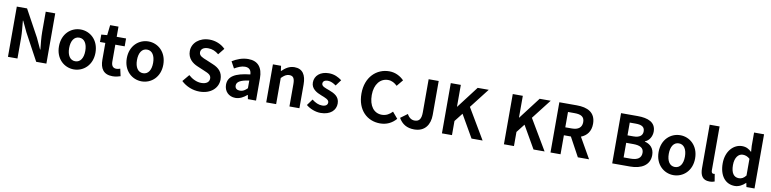

<svg xmlns="http://www.w3.org/2000/svg" viewBox="-9 -1784 11184 2785"><g transform="rotate(10 5583.0 -392.0)"><path d="M91 0H231V-297C231 -382 220 -475 213 -555H218L293 -396L507 0H657V-740H517V-445C517 -361 528 -263 536 -186H531L457 -346L242 -740H91Z M1062 14C1202 14 1331 -94 1331 -279C1331 -466 1202 -574 1062 -574C922 -574 793 -466 793 -279C793 -94 922 14 1062 14ZM1062 -106C986 -106 943 -174 943 -279C943 -385 986 -454 1062 -454C1138 -454 1181 -385 1181 -279C1181 -174 1138 -106 1062 -106Z M1631 14C1680 14 1719 3 1749 -7L1725 -114C1710 -108 1688 -102 1670 -102C1620 -102 1594 -132 1594 -196V-444H1732V-560H1594V-710H1471L1454 -560L1368 -553V-444H1447V-196C1447 -70 1498 14 1631 14Z M2061 14C2201 14 2330 -94 2330 -279C2330 -466 2201 -574 2061 -574C1921 -574 1792 -466 1792 -279C1792 -94 1921 14 2061 14ZM2061 -106C1985 -106 1942 -174 1942 -279C1942 -385 1985 -454 2061 -454C2137 -454 2180 -385 2180 -279C2180 -174 2137 -106 2061 -106Z M2913 14C3084 14 3185 -89 3185 -210C3185 -317 3126 -374 3036 -411L2939 -452C2876 -477 2823 -496 2823 -549C2823 -598 2865 -627 2930 -627C2991 -627 3040 -605 3087 -566L3162 -659C3102 -720 3016 -754 2930 -754C2780 -754 2674 -661 2674 -540C2674 -432 2749 -372 2824 -341L2923 -299C2989 -271 3034 -254 3034 -199C3034 -147 2993 -114 2916 -114C2851 -114 2781 -147 2728 -196L2643 -94C2715 -25 2814 14 2913 14Z M3442 14C3506 14 3562 -18 3611 -60H3614L3625 0H3745V-327C3745 -489 3672 -574 3530 -574C3442 -574 3362 -541 3296 -500L3349 -403C3401 -433 3451 -456 3503 -456C3572 -456 3596 -414 3598 -359C3373 -335 3276 -272 3276 -152C3276 -57 3342 14 3442 14ZM3490 -101C3447 -101 3416 -120 3416 -164C3416 -214 3462 -251 3598 -269V-156C3563 -121 3532 -101 3490 -101Z M3895 0H4041V-385C4083 -426 4112 -448 4158 -448C4213 -448 4237 -417 4237 -331V0H4384V-349C4384 -490 4332 -574 4211 -574C4135 -574 4078 -534 4029 -486H4025L4015 -560H3895Z M4696 14C4842 14 4919 -65 4919 -163C4919 -267 4837 -304 4763 -332C4704 -354 4649 -369 4649 -410C4649 -442 4673 -464 4723 -464C4765 -464 4804 -444 4844 -416L4910 -505C4863 -540 4801 -574 4719 -574C4593 -574 4511 -503 4511 -402C4511 -309 4593 -266 4664 -239C4723 -216 4781 -197 4781 -155C4781 -120 4756 -96 4700 -96C4648 -96 4600 -118 4550 -157L4483 -65C4538 -19 4621 14 4696 14Z M5572 14C5668 14 5747 -24 5808 -95L5730 -187C5690 -144 5640 -114 5577 -114C5460 -114 5384 -211 5384 -372C5384 -531 5468 -627 5580 -627C5636 -627 5679 -601 5716 -565L5794 -659C5746 -709 5671 -754 5577 -754C5390 -754 5233 -611 5233 -367C5233 -120 5385 14 5572 14Z M6076 14C6235 14 6305 -100 6305 -239V-740H6157V-251C6157 -149 6123 -114 6058 -114C6016 -114 5977 -137 5948 -191L5846 -116C5896 -30 5968 14 6076 14Z M6483 0H6631V-208L6728 -332L6919 0H7082L6816 -449L7042 -740H6879L6634 -419H6631V-740H6483Z M7396 0H7544V-208L7641 -332L7832 0H7995L7729 -449L7955 -740H7792L7547 -419H7544V-740H7396Z M8230 -623H8326C8421 -623 8473 -596 8473 -516C8473 -437 8421 -397 8326 -397H8230ZM8650 0 8477 -303C8562 -336 8618 -405 8618 -516C8618 -686 8495 -740 8340 -740H8082V0H8230V-280H8333L8485 0Z M8991 0H9255C9418 0 9542 -69 9542 -218C9542 -318 9483 -374 9403 -393V-398C9466 -420 9504 -490 9504 -558C9504 -696 9388 -740 9236 -740H8991ZM9139 -439V-627H9227C9316 -627 9360 -601 9360 -536C9360 -477 9319 -439 9225 -439ZM9139 -114V-329H9242C9344 -329 9398 -299 9398 -227C9398 -150 9343 -114 9242 -114Z M9894 14C10034 14 10163 -94 10163 -279C10163 -466 10034 -574 9894 -574C9754 -574 9625 -466 9625 -279C9625 -94 9754 14 9894 14ZM9894 -106C9818 -106 9775 -174 9775 -279C9775 -385 9818 -454 9894 -454C9970 -454 10013 -385 10013 -279C10013 -174 9970 -106 9894 -106Z M10424 14C10458 14 10483 8 10500 1L10482 -108C10472 -106 10468 -106 10462 -106C10448 -106 10432 -117 10432 -150V-798H10286V-157C10286 -53 10322 14 10424 14Z M10798 14C10856 14 10912 -18 10953 -58H10956L10968 0H11087V-798H10940V-601L10946 -513C10906 -550 10867 -574 10804 -574C10683 -574 10569 -462 10569 -279C10569 -96 10659 14 10798 14ZM10836 -107C10762 -107 10720 -165 10720 -281C10720 -393 10773 -453 10836 -453C10871 -453 10906 -442 10940 -411V-165C10908 -123 10875 -107 10836 -107Z"/></g></svg>

Font: Noto Sans CJK KR Bold
Style: Regular
Weight: 700
Designer: Ryoko NISHIZUKA (kana & ideographs); Paul D. Hunt (Latin, Greek & Cyrillic); Wenlong ZHANG (bopomofo); Sandoll Communica
Foundry: Adobe Systems Incorporated
Version: Version 1.004;PS 1.004;hotconv 1.0.82;makeotf.lib2.5.63406